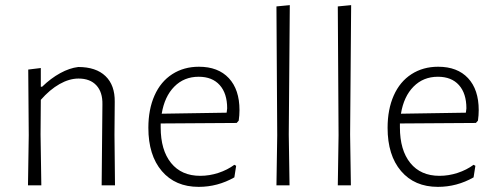

<svg xmlns="http://www.w3.org/2000/svg" viewBox="-20 -722 1935 748"><path d="M286 -416Q250 -416 212 -394.5Q174 -373 139 -333L138 -198L141 0H89L92 -195L90 -451L139 -457V-384H144Q178 -417 214.5 -437Q251 -457 285 -461Q354 -461 391 -425.5Q428 -390 427 -325L426 -197L428 0H376L379 -315Q380 -363 355.5 -389.5Q331 -416 286 -416Z M913 -293Q913 -273 910 -252L902 -243L606 -241V-226Q606 -137 646.5 -87Q687 -37 760 -37Q796 -37 831 -48.5Q866 -60 893 -80L900 -76L893 -31Q828 6 754 6Q663 6 610.5 -55.5Q558 -117 558 -224Q558 -296 582 -350Q606 -404 651 -433Q696 -462 755 -462Q830 -462 871.5 -417.5Q913 -373 913 -293ZM754 -423Q697 -423 659 -384.5Q621 -346 610 -279L863 -283L865 -300Q865 -358 836 -390.5Q807 -423 754 -423Z M1057 0 1060 -195 1057 -697 1109 -702 1105 -198 1108 0Z M1296 0 1299 -195 1296 -697 1348 -702 1344 -198 1347 0Z M1845 -293Q1845 -273 1842 -252L1834 -243L1538 -241V-226Q1538 -137 1578.5 -87Q1619 -37 1692 -37Q1728 -37 1763 -48.5Q1798 -60 1825 -80L1832 -76L1825 -31Q1760 6 1686 6Q1595 6 1542.5 -55.5Q1490 -117 1490 -224Q1490 -296 1514 -350Q1538 -404 1583 -433Q1628 -462 1687 -462Q1762 -462 1803.5 -417.5Q1845 -373 1845 -293ZM1686 -423Q1629 -423 1591 -384.5Q1553 -346 1542 -279L1795 -283L1797 -300Q1797 -358 1768 -390.5Q1739 -423 1686 -423Z"/></svg>

Font: t
Style: Regular
Weight: 300
Designer: Juan Pablo del Peral
Foundry: Huerta Tipografica
Version: Version 2.004; ttfautohint (v1.8.1)